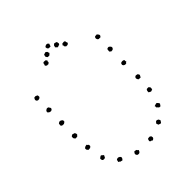

<svg xmlns="http://www.w3.org/2000/svg" viewBox="-249 -1079 1262 1262"><g transform="rotate(-45 382.0 -447.5)"><path d="M673.8 -699.2Q666 -701.2 665 -700.2Q664.1 -699.2 662.1 -699.2Q653.3 -701.2 649.9 -710.9Q646.5 -720.7 654.3 -728.5Q657.2 -730.5 662.1 -730Q667 -729.5 669.9 -731.4Q677.7 -726.6 681.6 -718.8Q687.5 -708 673.8 -699.2ZM86.9 -726.6Q90.8 -726.6 94.7 -728Q98.6 -729.5 102.5 -727.5Q112.3 -723.6 113.3 -722.7Q116.2 -713.9 115.2 -711.9Q114.3 -710 115.2 -707Q107.4 -695.3 91.8 -697.3Q89.8 -698.2 86.9 -700.7Q84 -703.1 82 -705.1Q80.1 -715.8 84 -719.7ZM660.2 -584Q658.2 -585.9 655.8 -588.4Q653.3 -590.8 650.4 -592.8Q651.4 -606.4 652.3 -610.4Q653.3 -614.3 658.2 -616.2Q660.2 -617.2 664.6 -617.7Q668.9 -618.2 671.9 -616.2Q673.8 -615.2 678.7 -610.4Q683.6 -605.5 683.6 -600.6Q684.6 -596.7 681.2 -591.8Q677.7 -586.9 672.9 -585Q670.9 -584 667.5 -584.5Q664.1 -585 660.2 -584ZM80.1 -595.7Q82 -598.6 81.1 -601.6Q80.1 -604.5 81.1 -607.4Q86.9 -615.2 89.8 -615.2Q94.7 -619.1 98.6 -618.7Q102.5 -618.2 107.4 -617.2Q113.3 -608.4 114.7 -606Q116.2 -603.5 117.2 -601.6Q117.2 -593.8 110.8 -589.4Q104.5 -585 96.7 -586.9Q90.8 -587.9 87.9 -590.8Q85 -593.8 80.1 -595.7ZM681.6 -482.4Q680.7 -476.6 681.2 -473.6Q681.6 -470.7 683.6 -466.8Q675.8 -464.8 674.8 -459Q667 -456.1 658.7 -459.5Q650.4 -462.9 648.4 -470.7Q648.4 -474.6 649.4 -477.1Q650.4 -479.5 652.3 -484.4Q662.1 -488.3 665.5 -487.8Q668.9 -487.3 673.8 -487.3ZM80.1 -473.6Q81.1 -479.5 80.6 -481.9Q80.1 -484.4 81.1 -491.2Q90.8 -499 91.8 -499Q105.5 -499 108.4 -495.1Q111.3 -491.2 116.2 -489.3Q117.2 -483.4 116.2 -475.6Q112.3 -473.6 110.4 -471.2Q108.4 -468.8 103.5 -466.8Q95.7 -467.8 93.3 -467.3Q90.8 -466.8 87.9 -467.8ZM116.2 -356.4Q110.4 -351.6 107.4 -346.7Q101.6 -346.7 98.1 -345.7Q94.7 -344.7 89.8 -345.7Q87.9 -348.6 85.4 -350.6Q83 -352.5 81.1 -357.4Q79.1 -360.4 80.6 -362.8Q82 -365.2 80.1 -370.1Q87.9 -377.9 89.4 -377.4Q90.8 -377 92.8 -379.9Q96.7 -377.9 102.1 -377Q107.4 -376 111.3 -374Q117.2 -362.3 116.2 -360.4Q115.2 -358.4 116.2 -356.4ZM677.7 -327.1Q672.9 -327.1 668 -326.7Q663.1 -326.2 658.2 -327.1Q651.4 -335 651.9 -335.9Q652.3 -336.9 651.4 -337.9Q648.4 -344.7 651.4 -350.1Q654.3 -355.5 659.2 -357.4Q663.1 -359.4 668 -357.9Q672.9 -356.4 677.7 -355.5Q679.7 -350.6 682.1 -348.1Q684.6 -345.7 683.6 -340.8Q682.6 -336.9 680.2 -334.5Q677.7 -332 677.7 -327.1ZM96.7 -232.4Q88.9 -242.2 87.9 -244.1V-254.9Q93.8 -260.7 98.6 -262.7Q103.5 -264.6 111.3 -265.6Q117.2 -256.8 118.7 -256.8Q120.1 -256.8 122.1 -254.9Q125 -243.2 121.1 -239.7Q117.2 -236.3 113.3 -233.4Q108.4 -233.4 104.5 -232.9Q100.6 -232.4 96.7 -232.4ZM674.8 -217.8Q669.9 -217.8 667.5 -215.3Q665 -212.9 661.1 -212.9Q656.2 -212.9 652.3 -215.8Q648.4 -218.8 643.6 -220.7Q643.6 -235.4 646 -237.8Q648.4 -240.2 650.4 -244.1Q660.2 -246.1 668.9 -244.1Q670.9 -240.2 672.4 -238.3Q673.8 -236.3 675.8 -234.4Q675.8 -227.5 675.3 -225.1Q674.8 -222.7 674.8 -217.8ZM110.4 -136.7Q119.1 -146.5 129.9 -149.4Q133.8 -143.6 138.7 -141.6Q143.6 -139.6 144.5 -133.8Q137.7 -120.1 136.7 -119.1Q130.9 -116.2 124.5 -116.7Q118.2 -117.2 116.2 -119.1Q112.3 -121.1 111.8 -126.5Q111.3 -131.8 110.4 -136.7ZM607.4 -127.9Q618.2 -130.9 623 -132.8Q627.9 -134.8 632.8 -132.8Q642.6 -121.1 643.6 -120.1Q644.5 -119.1 643.6 -113.3Q641.6 -110.4 639.2 -107.9Q636.7 -105.5 635.7 -100.6Q629.9 -100.6 626.5 -100.6Q623 -100.6 621.1 -102.5Q619.1 -104.5 617.7 -107.4Q616.2 -110.4 612.3 -110.4Q610.4 -114.3 609.4 -116.7Q608.4 -119.1 610.4 -124ZM216.8 -44.9Q213.9 -32.2 210.9 -30.8Q208 -29.3 205.1 -25.4Q201.2 -27.3 198.2 -27.8Q195.3 -28.3 190.4 -29.3Q188.5 -33.2 184.6 -34.7Q180.7 -36.1 178.7 -38.1Q179.7 -42 181.2 -44.9Q182.6 -47.9 181.6 -52.7Q189.5 -60.5 201.2 -58.6Q207 -54.7 208.5 -54.7Q210 -54.7 210.9 -53.7ZM538.1 -25.4Q538.1 -30.3 536.6 -33.2Q535.2 -36.1 533.2 -39.1Q537.1 -41 537.6 -43.5Q538.1 -45.9 540 -47.9Q542 -49.8 545.4 -51.8Q548.8 -53.7 553.7 -52.7Q563.5 -48.8 563.5 -47.9Q563.5 -46.9 564.5 -45.9Q570.3 -35.2 569.3 -34.7Q568.4 -34.2 567.4 -32.2Q562.5 -22.5 561.5 -22.5Q552.7 -16.6 547.9 -21.5ZM330.1 2Q326.2 14.6 318.4 18.6Q310.5 22.5 299.8 17.6Q297.9 13.7 295.9 11.2Q293.9 8.8 293.9 3.9Q293.9 -1 297.4 -5.4Q300.8 -9.8 303.7 -12.7Q307.6 -11.7 311.5 -11.2Q315.4 -10.7 319.3 -9.8Q321.3 -4.9 324.2 -2.9Q327.1 -1 330.1 2ZM453.1 -2.9Q451.2 0 453.1 2.4Q455.1 4.9 454.1 8.8Q453.1 13.7 449.7 16.6Q446.3 19.5 441.4 22.5Q436.5 21.5 434.6 18.6Q432.6 15.6 427.7 17.6Q425.8 14.6 423.8 13.7Q421.9 12.7 419.9 9.8Q420.9 1 422.4 -1.5Q423.8 -3.9 425.8 -7.8Q429.7 -8.8 433.6 -9.3Q437.5 -9.8 442.4 -9.8Q449.2 -4.9 450.7 -4.9Q452.1 -4.9 453.1 -2.9ZM400.4 -888.7Q395.5 -889.6 391.6 -889.2Q387.7 -888.7 381.8 -890.6Q374 -898.4 375 -902.3Q376 -906.2 374 -910.2Q378.9 -914.1 385.3 -917Q391.6 -919.9 398.4 -917Q402.3 -916 403.3 -913.6Q404.3 -911.1 408.2 -909.2Q405.3 -899.4 403.8 -895.5Q402.3 -891.6 400.4 -888.7ZM366.2 -866.2Q364.3 -861.3 361.3 -859.9Q358.4 -858.4 356.4 -853.5Q352.5 -852.5 349.1 -853Q345.7 -853.5 340.8 -852.5Q335 -854.5 334 -858.4Q333 -862.3 330.1 -863.3Q331.1 -869.1 331.1 -872.1Q331.1 -875 333 -880.9Q337.9 -882.8 342.3 -884.3Q346.7 -885.7 351.6 -886.7Q355.5 -884.8 357.4 -882.3Q359.4 -879.9 362.3 -877.9Q362.3 -869.1 366.2 -866.2ZM315.4 -847.7Q317.4 -845.7 317.9 -843.3Q318.4 -840.8 322.3 -838.9Q318.4 -836.9 318.4 -832.5Q318.4 -828.1 319.3 -826.2Q313.5 -819.3 311.5 -818.8Q309.6 -818.4 308.6 -816.4Q305.7 -818.4 301.8 -817.4Q297.9 -816.4 294.9 -818.4Q292 -819.3 290 -821.8Q288.1 -824.2 286.1 -826.2Q287.1 -833 289.1 -835.4Q291 -837.9 290 -844.7Q293.9 -849.6 300.8 -849.6Q307.6 -849.6 315.4 -847.7ZM418 -866.2Q421.9 -869.1 421.9 -877.9Q424.8 -879.9 426.8 -882.3Q428.7 -884.8 433.6 -886.7Q438.5 -885.7 442.4 -884.3Q446.3 -882.8 451.2 -880.9Q453.1 -875 453.1 -872.1Q453.1 -869.1 454.1 -863.3Q451.2 -862.3 450.2 -858.4Q449.2 -854.5 444.3 -856.4Q439.5 -853.5 436 -853Q432.6 -852.5 427.7 -853.5Q425.8 -858.4 422.9 -859.9Q419.9 -861.3 418 -866.2ZM468.8 -847.7Q476.6 -849.6 483.4 -849.6Q490.2 -849.6 494.1 -844.7Q493.2 -837.9 495.1 -835.4Q497.1 -833 498 -826.2Q496.1 -824.2 494.1 -821.8Q492.2 -819.3 489.3 -818.4Q486.3 -816.4 482.9 -817.4Q479.5 -818.4 476.6 -816.4Q467.8 -822.3 467.8 -824.7Q467.8 -827.1 464.8 -826.2Q465.8 -828.1 465.8 -832.5Q465.8 -836.9 461.9 -838.9Q465.8 -840.8 466.3 -843.3Q466.8 -845.7 468.8 -847.7Z"/></g></svg>

Font: Codystar
Style: Light
Weight: 300
Version: Version 1.000